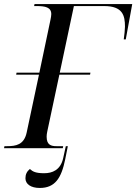

<svg xmlns="http://www.w3.org/2000/svg" viewBox="-39 -734 675 951"><path d="M-19 0H272L274 -10H241C214 -10 192 -16 192 -57C192 -64 193 -73 195 -82L255 -364H407L409 -374H257L327 -704H477C569 -704 580 -657 580 -602C580 -588 577 -561 574 -539H584L616 -714H132L130 -704H143C185 -704 215 -698 215 -664C215 -658 213 -644 211 -636L156 -374H43L41 -364H154L93 -77C80 -17 40 -10 -4 -10H-17ZM158 197C233 197 265 149 284 55L297 -10H287L274 49C261 109 219 124 180 124C138 124 123 116 109 103C94 115 87 130 87 149C87 178 114 197 158 197Z"/></svg>

Font: Noto Serif Display
Style: Italic
Weight: 400
Italic angle: -12°
Designer: Monotype Design Team
Foundry: Monotype Imaging Inc.
Version: Version 2.009